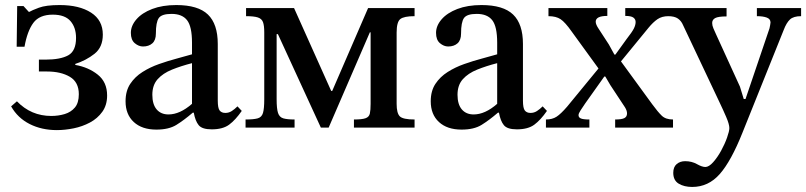

<svg xmlns="http://www.w3.org/2000/svg" viewBox="-20 -505 3191 760"><path d="M205 10Q145 10 97.5 -14Q50 -38 24 -84L47 -104Q103 -46 183 -46Q211 -46 236 -53.5Q261 -61 276.5 -79.5Q292 -98 292 -132Q292 -180 256.5 -201Q221 -222 166 -222H134V-269H160Q219 -269 250 -286Q281 -303 281 -355Q281 -396 259 -421.5Q237 -447 189 -447Q136 -447 112 -414.5Q88 -382 77 -320H46L48 -481H73L94 -458H96Q106 -464 134 -474.5Q162 -485 216 -485Q294 -485 340.5 -455Q387 -425 387 -368Q387 -318 354 -292Q321 -266 278 -252V-248Q330 -239 367 -209.5Q404 -180 404 -127Q404 -89 385 -62.5Q366 -36 336 -20Q306 -4 271.5 3Q237 10 205 10Z M599 8Q542 8 509.5 -22Q477 -52 477 -104Q477 -145 495.5 -173Q514 -201 544 -220Q574 -239 609.5 -251.5Q645 -264 679 -273Q713 -282 740 -290V-336Q740 -400 720.5 -425Q701 -450 659 -450Q620 -450 608.5 -433.5Q597 -417 597 -372Q597 -346 583 -333.5Q569 -321 546 -321Q529 -321 513.5 -334Q498 -347 498 -375Q498 -403 520 -428.5Q542 -454 582.5 -469.5Q623 -485 678 -485Q764 -485 803 -447.5Q842 -410 842 -331V-107Q842 -77 849.5 -67.5Q857 -58 872 -58Q886 -58 897.5 -65.5Q909 -73 920 -84L937 -66Q912 -30 887 -11.5Q862 7 818 7Q780 7 766.5 -9.5Q753 -26 747 -59H743Q708 -29 678 -10.5Q648 8 599 8ZM740 -94V-255Q697 -244 661 -229.5Q625 -215 604 -191.5Q583 -168 583 -130Q583 -92 600 -72Q617 -52 647 -52Q692 -52 740 -94Z M1146 0H952V-32Q984 -32 1000 -36.5Q1016 -41 1021 -58Q1026 -75 1026 -112V-377Q1026 -404 1021 -417.5Q1016 -431 1000.5 -436Q985 -441 954 -441V-473H1144L1291 -145H1295L1437 -473H1621V-441Q1579 -441 1564.5 -429.5Q1550 -418 1550 -376V-94Q1550 -57 1562.5 -44.5Q1575 -32 1621 -32V0H1381V-32Q1413 -32 1427 -37Q1441 -42 1444 -55.5Q1447 -69 1447 -94V-377H1444L1281 0H1250L1080 -370H1075V-112Q1075 -75 1080.5 -58Q1086 -41 1101.5 -36.5Q1117 -32 1146 -32Z M1807 8Q1750 8 1717.5 -22Q1685 -52 1685 -104Q1685 -145 1703.5 -173Q1722 -201 1752 -220Q1782 -239 1817.5 -251.5Q1853 -264 1887 -273Q1921 -282 1948 -290V-336Q1948 -400 1928.5 -425Q1909 -450 1867 -450Q1828 -450 1816.5 -433.5Q1805 -417 1805 -372Q1805 -346 1791 -333.5Q1777 -321 1754 -321Q1737 -321 1721.5 -334Q1706 -347 1706 -375Q1706 -403 1728 -428.5Q1750 -454 1790.5 -469.5Q1831 -485 1886 -485Q1972 -485 2011 -447.5Q2050 -410 2050 -331V-107Q2050 -77 2057.5 -67.5Q2065 -58 2080 -58Q2094 -58 2105.5 -65.5Q2117 -73 2128 -84L2145 -66Q2120 -30 2095 -11.5Q2070 7 2026 7Q1988 7 1974.5 -9.5Q1961 -26 1955 -59H1951Q1916 -29 1886 -10.5Q1856 8 1807 8ZM1948 -94V-255Q1905 -244 1869 -229.5Q1833 -215 1812 -191.5Q1791 -168 1791 -130Q1791 -92 1808 -72Q1825 -52 1855 -52Q1900 -52 1948 -94Z M2644 0H2415V-32Q2441 -32 2451.5 -37.5Q2462 -43 2462 -56Q2462 -67 2454 -80L2396 -168L2376 -202H2372L2296 -95Q2286 -80 2278 -68Q2270 -56 2270 -49Q2270 -40 2279.5 -36Q2289 -32 2313 -32V0H2141V-32Q2166 -32 2183 -43Q2200 -54 2225 -83L2349 -234L2243 -380Q2217 -417 2199 -429Q2181 -441 2151 -441V-473H2384V-442Q2338 -442 2338 -419Q2338 -408 2350 -390.5Q2362 -373 2390 -329L2412 -289H2416L2460 -350Q2482 -378 2489 -392Q2496 -406 2496 -418Q2496 -429 2487 -435.5Q2478 -442 2455 -442V-473H2626V-441Q2600 -441 2582.5 -429Q2565 -417 2547 -395L2438 -262L2562 -92Q2584 -62 2599.5 -47Q2615 -32 2644 -32Z M2720 235Q2688 235 2666.5 222Q2645 209 2645 179Q2645 156 2658.5 144.5Q2672 133 2692 133Q2718 133 2738.5 144.5Q2759 156 2772 156Q2786 156 2803 137Q2820 118 2834.5 91.5Q2849 65 2858 39.5Q2867 14 2867 2Q2867 -13 2854.5 -42Q2842 -71 2830 -96L2684 -405Q2677 -422 2663.5 -431.5Q2650 -441 2624 -441V-473H2856V-440Q2823 -440 2811 -433.5Q2799 -427 2799 -414Q2799 -404 2804 -392.5Q2809 -381 2814 -370L2909 -162L2924 -113H2931L3026 -393Q3027 -399 3028.5 -405.5Q3030 -412 3030 -416Q3030 -430 3015 -435.5Q3000 -441 2976 -441V-473H3151V-441Q3121 -441 3107 -428Q3093 -415 3082 -386L2919 20Q2874 133 2829 184Q2784 235 2720 235Z"/></svg>

Font: STIX Two Text Medium
Style: Regular
Weight: 500
Designer: Ross Mills, John Hudson & Paul Hanslow, Tiro Typeworks Ltd; with prior portions MicroPress Inc., and Coen Hoffman.
Foundry: Tiro Typeworks Ltd
Version: Version 2.13 b171